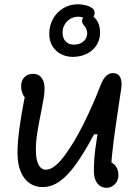

<svg xmlns="http://www.w3.org/2000/svg" viewBox="-20 -876 660 911"><path d="M425.5 -64.3Q425.5 -114 432 -166.9Q438.5 -219.8 450.2 -277.8L461.3 -238.5H426.2Q378.8 -150.3 340.2 -96.5Q301.7 -42.7 263 -15.5Q224.3 11.7 182 11.7Q148 11.7 121.2 -6.1Q94.5 -23.8 78.8 -60.2Q63 -96.7 63 -150.8Q63 -199.8 72.1 -266.6Q81.2 -333.3 94 -398Q99.3 -423.2 103.2 -443.2L123.2 -400.7Q111.7 -400.7 101.8 -409.8Q91.8 -418.8 86.1 -434.2Q80.3 -449.7 80.3 -467.2Q80.3 -494.3 96.1 -510Q111.8 -525.7 136.7 -525.7Q153.5 -525.7 165.8 -517.7Q178 -509.7 184.7 -493.7Q191.3 -477.7 191.3 -454.5Q191.3 -435.3 187.6 -412.1Q183.8 -388.8 174.5 -341.8Q162.7 -283.5 156.4 -243.1Q150.2 -202.7 150.2 -164.5Q150.2 -135.3 155.5 -114.4Q160.8 -93.5 171.6 -82.2Q182.3 -70.8 198 -70.8Q236 -70.8 283.8 -134.2Q331.5 -197.5 376.9 -289Q422.3 -380.5 458.5 -474.5Q469.3 -502.8 485 -517Q500.7 -531.2 521.7 -528.8Q543.3 -526.8 551.7 -506.4Q560 -486 554.8 -452.5Q551.3 -427.2 545.2 -389Q529.3 -284.5 519.2 -207.5Q509.2 -130.5 507.3 -79.2L487.8 -109.2Q503.7 -109.2 515.9 -100.7Q528.2 -92.2 535 -77.7Q541.8 -63.2 541.8 -45.7Q541.8 -28.3 534.2 -14.6Q526.5 -0.8 513.5 7.1Q500.5 15 485.2 15Q467.8 15 454.3 5.8Q440.8 -3.3 433.2 -21.2Q425.5 -39.2 425.5 -64.3ZM213.7 -715.7Q213.7 -753.8 231.2 -785.9Q248.8 -818 279.9 -836.8Q311 -855.7 350.3 -855.7Q369.7 -855.7 387.7 -850.8Q405.7 -846 418.3 -836.7Q426.7 -830.8 428.6 -820.2Q430.5 -809.7 425.5 -800.5Q418.5 -788.2 409.2 -784.8Q399.8 -781.5 388.2 -786.8L383.8 -788.7Q375.7 -792.5 368.1 -794.7Q360.5 -796.8 351 -796.8Q329.7 -796.8 312.7 -786.1Q295.7 -775.3 286.2 -758.2Q276.8 -741.2 276.8 -722.3Q276.8 -694.3 291.8 -679.2Q306.8 -664.2 329.7 -664.2Q358.5 -664.2 375.4 -678.8Q392.3 -693.5 393.7 -715.5Q394.3 -727.3 390 -737.4Q385.7 -747.5 379 -754.7Q371.5 -762.8 369.7 -773.5Q367.8 -784.2 375.8 -793.5Q383.5 -802.5 395.5 -806.1Q407.5 -809.7 417 -802.5Q433.3 -791.3 444.1 -771.1Q454.8 -750.8 454.8 -721Q454.8 -688.3 438.4 -662.2Q422 -636 392.4 -621.1Q362.8 -606.2 324.5 -606.2Q295.2 -606.2 269.8 -619Q244.5 -631.8 229.1 -656.6Q213.7 -681.3 213.7 -715.7Z"/></svg>

Font: Monaspace Radon Var
Style: Regular
Weight: 400
Designer: Riley Cran and the Lettermatic Team
Version: Version 1.000 (Monaspace Radon Var)